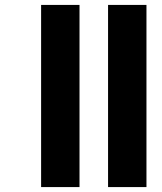

<svg xmlns="http://www.w3.org/2000/svg" viewBox="-20 -760 657 780"><path d="M303 0H147V-740H303ZM575 0H419V-740H575Z"/></svg>

Font: SVN-Poppins
Style: Bold
Weight: 700
Designer: Ninad Kale (Devanagari), Jonny Pinhorn (Latin)
Foundry: Indian Type Foundry
Version: Version 3.200;PS 1.000;hotconv 16.6.54;makeotf.lib2.5.65590